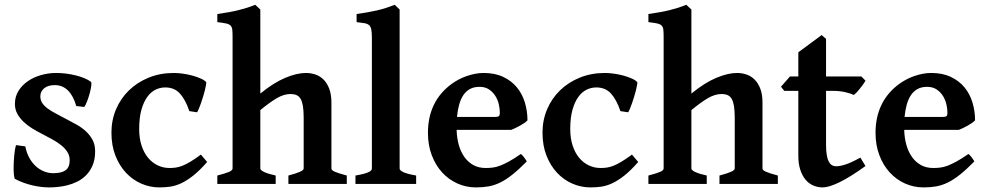

<svg xmlns="http://www.w3.org/2000/svg" viewBox="-20 -777 4170 811"><path d="M381.8 -138.2Q381.8 -103.5 371.3 -78.9Q360.8 -54.2 344 -37.1Q327.1 -20 306.2 -9.8Q285.2 0.5 263.4 5.9Q241.7 11.2 221.9 12.9Q202.1 14.6 188 14.6Q172.4 14.6 154.1 12.5Q135.7 10.3 116.7 5.9Q97.7 1.5 78.9 -5.4Q60.1 -12.2 43.9 -21Q40.5 -22.5 38.8 -38.3Q37.1 -54.2 37.6 -76.2Q38.1 -98.1 40.3 -122.1Q42.5 -146 47.4 -164.1L86.9 -158.7Q91.8 -132.8 103 -111.8Q114.3 -90.8 129.9 -76.2Q145.5 -61.5 164.8 -53.5Q184.1 -45.4 205.1 -45.4Q240.2 -45.4 257.3 -58.1Q274.4 -70.8 274.4 -100.1Q274.4 -119.6 264.4 -135.3Q254.4 -150.9 237.8 -164.1Q221.2 -177.2 200.2 -188.7Q179.2 -200.2 156.7 -211.9Q136.2 -222.2 116 -234.6Q95.7 -247.1 79.6 -262.5Q63.5 -277.8 53.2 -296.4Q43 -314.9 43 -338.4Q43 -368.7 57.9 -392.8Q72.8 -417 97.2 -433.8Q121.6 -450.7 152.8 -459.7Q184.1 -468.8 217.3 -468.8Q238.3 -468.8 259.5 -466.1Q280.8 -463.4 300.3 -458.5Q319.8 -453.6 336.4 -446.8Q353 -439.9 364.3 -431.2Q367.2 -428.7 365.5 -414.8Q363.8 -400.9 359.1 -383.5Q354.5 -366.2 348.1 -349.6Q341.8 -333 335.9 -325.2L302.2 -329.1Q290 -372.1 267.1 -394.8Q244.1 -417.5 211.9 -417.5Q182.6 -417.5 166.5 -404.1Q150.4 -390.6 150.4 -370.1Q150.4 -354.5 158.2 -342.3Q166 -330.1 180.4 -319.3Q194.8 -308.6 215.6 -297.6Q236.3 -286.6 262.2 -272.9Q283.2 -262.2 304.7 -250Q326.2 -237.8 343.3 -221.9Q360.4 -206.1 371.1 -185.8Q381.8 -165.5 381.8 -138.2Z M855 -92.8Q823.2 -56.6 796.4 -35.4Q769.5 -14.2 745.4 -2.9Q721.2 8.3 698.7 11.5Q676.3 14.6 653.3 14.6Q613.8 14.6 577.1 -1.2Q540.5 -17.1 512.5 -46.9Q484.4 -76.7 467.5 -119.6Q450.7 -162.6 450.7 -216.8Q450.7 -269.5 470.2 -315.4Q489.7 -361.3 524.7 -395.3Q559.6 -429.2 607.9 -449Q656.2 -468.8 714.4 -468.8Q730.5 -468.8 750.7 -466.1Q771 -463.4 790.5 -458.3Q810.1 -453.1 826.4 -446Q842.8 -439 851.1 -430.2Q851.6 -426.3 849.9 -416.5Q848.1 -406.7 845 -394Q841.8 -381.3 837.4 -367.2Q833 -353 828.6 -340.3Q824.2 -327.6 819.8 -317.4Q815.4 -307.1 812.5 -302.7L779.8 -307.6Q763.7 -355.5 740.2 -381.6Q716.8 -407.7 677.7 -407.7Q656.2 -407.7 636.5 -397.9Q616.7 -388.2 601.6 -366.9Q586.4 -345.7 577.1 -312.5Q567.9 -279.3 567.9 -231.9Q567.9 -192.9 577.9 -162.4Q587.9 -131.8 605.2 -110.8Q622.6 -89.8 646 -78.6Q669.4 -67.4 695.8 -67.4Q709.5 -67.4 722.2 -69.1Q734.9 -70.8 750 -76.7Q765.1 -82.5 783.9 -93.8Q802.7 -105 828.6 -124Z M1198.2 0V-35.6Q1233.4 -44.9 1248 -51.8Q1262.7 -58.6 1262.7 -65.4V-279.8Q1262.7 -309.6 1259.5 -328.9Q1256.3 -348.1 1249.8 -359.4Q1243.2 -370.6 1232.7 -375.2Q1222.2 -379.9 1207.5 -379.9Q1179.2 -379.9 1149.2 -362.3Q1119.1 -344.7 1079.6 -312V-65.4Q1079.6 -58.1 1096.2 -50.3Q1112.8 -42.5 1144.5 -35.6V0H897.9V-35.6Q930.2 -43.9 946.3 -50.5Q962.4 -57.1 962.4 -65.4V-619.1Q962.4 -639.6 961.2 -651.1Q960 -662.6 953.9 -668.9Q947.8 -675.3 934.6 -678Q921.4 -680.7 897.9 -683.6V-717.8Q925.3 -721.7 947 -725.6Q968.8 -729.5 987.3 -734.1Q1005.9 -738.8 1022.9 -744.1Q1040 -749.5 1058.1 -756.8L1079.6 -736.8V-381.8Q1135.7 -427.7 1184.8 -448.2Q1233.9 -468.8 1272 -468.8Q1293 -468.8 1312.5 -462.2Q1332 -455.6 1346.9 -440.7Q1361.8 -425.8 1370.8 -401.9Q1379.9 -377.9 1379.9 -343.8V-65.4Q1379.9 -62 1382.8 -58.8Q1385.7 -55.7 1393.1 -52.2Q1400.4 -48.8 1413.1 -44.7Q1425.8 -40.5 1444.8 -35.6V0Z M1481.4 0V-35.6Q1502.4 -39.1 1515.9 -42.7Q1529.3 -46.4 1537.1 -50Q1544.9 -53.7 1547.9 -57.6Q1550.8 -61.5 1550.8 -65.4V-618.2Q1550.8 -640.1 1548.3 -652.3Q1545.9 -664.6 1539.1 -670.7Q1532.2 -676.8 1519.5 -679Q1506.8 -681.2 1486.3 -683.6V-717.8Q1510.7 -721.2 1531.7 -724.9Q1552.7 -728.5 1571.8 -732.9Q1590.8 -737.3 1609.4 -743.2Q1627.9 -749 1647 -756.8L1668 -736.8V-65.4Q1668 -61.5 1671.4 -57.9Q1674.8 -54.2 1682.9 -50.3Q1690.9 -46.4 1704.3 -42.7Q1717.8 -39.1 1737.8 -35.6V0Z M2005.4 -410.2Q1982.4 -410.2 1965.8 -401.4Q1949.2 -392.6 1937.7 -376Q1926.3 -359.4 1919.7 -335.9Q1913.1 -312.5 1910.2 -283.2H2072.8Q2084 -283.2 2087.6 -286.9Q2091.3 -290.5 2091.3 -300.8Q2091.3 -315.4 2087.4 -334.2Q2083.5 -353 2073.5 -369.9Q2063.5 -386.7 2046.9 -398.4Q2030.3 -410.2 2005.4 -410.2ZM2208 -268.6Q2203.6 -263.7 2195.3 -257.8Q2187 -252 2177.2 -246.6Q2167.5 -241.2 2157.5 -236.3Q2147.5 -231.4 2139.6 -228.5H1908.7Q1909.7 -193.4 1918.2 -163.8Q1926.8 -134.3 1942.4 -112.8Q1958 -91.3 1980.2 -79.3Q2002.4 -67.4 2031.2 -67.4Q2046.4 -67.4 2060.8 -69.1Q2075.2 -70.8 2092 -77.1Q2108.9 -83.5 2129.9 -95Q2150.9 -106.4 2179.7 -126.5Q2182.6 -125 2186.8 -120.6Q2190.9 -116.2 2194.6 -111.1Q2198.2 -106 2201.2 -101.6Q2204.1 -97.2 2205.1 -95.2Q2171.4 -61 2144.5 -39.6Q2117.7 -18.1 2093 -6.1Q2068.4 5.9 2043.9 10.3Q2019.5 14.6 1990.2 14.6Q1948.7 14.6 1911.9 -2Q1875 -18.6 1847.4 -48.8Q1819.8 -79.1 1803.7 -121.6Q1787.6 -164.1 1787.6 -215.8Q1787.6 -282.2 1812.7 -334.2Q1837.9 -386.2 1888.2 -422.9Q1900.9 -432.1 1916.7 -440.7Q1932.6 -449.2 1950 -455.3Q1967.3 -461.4 1985.8 -465.1Q2004.4 -468.8 2022.9 -468.8Q2070.8 -468.8 2105.7 -452.1Q2140.6 -435.5 2163.3 -408Q2186 -380.4 2197 -344.2Q2208 -308.1 2208 -268.6Z M2675.8 -92.8Q2644 -56.6 2617.2 -35.4Q2590.3 -14.2 2566.2 -2.9Q2542 8.3 2519.5 11.5Q2497.1 14.6 2474.1 14.6Q2434.6 14.6 2397.9 -1.2Q2361.3 -17.1 2333.3 -46.9Q2305.2 -76.7 2288.3 -119.6Q2271.5 -162.6 2271.5 -216.8Q2271.5 -269.5 2291 -315.4Q2310.5 -361.3 2345.5 -395.3Q2380.4 -429.2 2428.7 -449Q2477.1 -468.8 2535.2 -468.8Q2551.3 -468.8 2571.5 -466.1Q2591.8 -463.4 2611.3 -458.3Q2630.9 -453.1 2647.2 -446Q2663.6 -439 2671.9 -430.2Q2672.4 -426.3 2670.7 -416.5Q2668.9 -406.7 2665.8 -394Q2662.6 -381.3 2658.2 -367.2Q2653.8 -353 2649.4 -340.3Q2645 -327.6 2640.6 -317.4Q2636.2 -307.1 2633.3 -302.7L2600.6 -307.6Q2584.5 -355.5 2561 -381.6Q2537.6 -407.7 2498.5 -407.7Q2477.1 -407.7 2457.3 -397.9Q2437.5 -388.2 2422.4 -366.9Q2407.2 -345.7 2397.9 -312.5Q2388.7 -279.3 2388.7 -231.9Q2388.7 -192.9 2398.7 -162.4Q2408.7 -131.8 2426 -110.8Q2443.4 -89.8 2466.8 -78.6Q2490.2 -67.4 2516.6 -67.4Q2530.3 -67.4 2543 -69.1Q2555.7 -70.8 2570.8 -76.7Q2585.9 -82.5 2604.7 -93.8Q2623.5 -105 2649.4 -124Z M3019 0V-35.6Q3054.2 -44.9 3068.8 -51.8Q3083.5 -58.6 3083.5 -65.4V-279.8Q3083.5 -309.6 3080.3 -328.9Q3077.1 -348.1 3070.6 -359.4Q3064 -370.6 3053.5 -375.2Q3043 -379.9 3028.3 -379.9Q3000 -379.9 2970 -362.3Q2939.9 -344.7 2900.4 -312V-65.4Q2900.4 -58.1 2917 -50.3Q2933.6 -42.5 2965.3 -35.6V0H2718.8V-35.6Q2751 -43.9 2767.1 -50.5Q2783.2 -57.1 2783.2 -65.4V-619.1Q2783.2 -639.6 2782 -651.1Q2780.8 -662.6 2774.7 -668.9Q2768.6 -675.3 2755.4 -678Q2742.2 -680.7 2718.8 -683.6V-717.8Q2746.1 -721.7 2767.8 -725.6Q2789.6 -729.5 2808.1 -734.1Q2826.7 -738.8 2843.8 -744.1Q2860.8 -749.5 2878.9 -756.8L2900.4 -736.8V-381.8Q2956.5 -427.7 3005.6 -448.2Q3054.7 -468.8 3092.8 -468.8Q3113.8 -468.8 3133.3 -462.2Q3152.8 -455.6 3167.7 -440.7Q3182.6 -425.8 3191.7 -401.9Q3200.7 -377.9 3200.7 -343.8V-65.4Q3200.7 -62 3203.6 -58.8Q3206.5 -55.7 3213.9 -52.2Q3221.2 -48.8 3233.9 -44.7Q3246.6 -40.5 3265.6 -35.6V0Z M3635.7 -75.7Q3570.8 -28.8 3525.9 -7.1Q3481 14.6 3455.1 14.6Q3434.1 14.6 3415.3 6.6Q3396.5 -1.5 3382.6 -18.1Q3368.7 -34.7 3360.4 -59.8Q3352.1 -85 3352.1 -119.1V-393.1H3293L3278.8 -410.6L3316.9 -454.1H3352.1V-556.2L3450.7 -628.9L3469.2 -612.8V-454.1H3618.2L3635.7 -436.5Q3631.3 -428.2 3624.8 -419.2Q3618.2 -410.2 3611.3 -401.6Q3604.5 -393.1 3597.9 -386.2Q3591.3 -379.4 3586.4 -376Q3580.6 -378.9 3571.5 -381.8Q3562.5 -384.8 3551.3 -387.5Q3540 -390.1 3527.6 -391.6Q3515.1 -393.1 3502 -393.1H3469.2V-164.6Q3469.2 -139.6 3472.2 -122.3Q3475.1 -105 3480.7 -94.5Q3486.3 -84 3493.9 -79.3Q3501.5 -74.7 3510.7 -74.7Q3519.5 -74.7 3529.1 -76.4Q3538.6 -78.1 3550.8 -82Q3563 -85.9 3578.4 -93Q3593.8 -100.1 3614.3 -111.3Z M3896 -410.2Q3873 -410.2 3856.4 -401.4Q3839.8 -392.6 3828.4 -376Q3816.9 -359.4 3810.3 -335.9Q3803.7 -312.5 3800.8 -283.2H3963.4Q3974.6 -283.2 3978.3 -286.9Q3981.9 -290.5 3981.9 -300.8Q3981.9 -315.4 3978 -334.2Q3974.1 -353 3964.1 -369.9Q3954.1 -386.7 3937.5 -398.4Q3920.9 -410.2 3896 -410.2ZM4098.6 -268.6Q4094.2 -263.7 4085.9 -257.8Q4077.6 -252 4067.9 -246.6Q4058.1 -241.2 4048.1 -236.3Q4038.1 -231.4 4030.3 -228.5H3799.3Q3800.3 -193.4 3808.8 -163.8Q3817.4 -134.3 3833 -112.8Q3848.6 -91.3 3870.8 -79.3Q3893.1 -67.4 3921.9 -67.4Q3937 -67.4 3951.4 -69.1Q3965.8 -70.8 3982.7 -77.1Q3999.5 -83.5 4020.5 -95Q4041.5 -106.4 4070.3 -126.5Q4073.2 -125 4077.4 -120.6Q4081.5 -116.2 4085.2 -111.1Q4088.9 -106 4091.8 -101.6Q4094.7 -97.2 4095.7 -95.2Q4062 -61 4035.2 -39.6Q4008.3 -18.1 3983.6 -6.1Q3959 5.9 3934.6 10.3Q3910.2 14.6 3880.9 14.6Q3839.4 14.6 3802.5 -2Q3765.6 -18.6 3738 -48.8Q3710.4 -79.1 3694.3 -121.6Q3678.2 -164.1 3678.2 -215.8Q3678.2 -282.2 3703.4 -334.2Q3728.5 -386.2 3778.8 -422.9Q3791.5 -432.1 3807.4 -440.7Q3823.2 -449.2 3840.6 -455.3Q3857.9 -461.4 3876.5 -465.1Q3895 -468.8 3913.6 -468.8Q3961.4 -468.8 3996.3 -452.1Q4031.2 -435.5 4054 -408Q4076.7 -380.4 4087.6 -344.2Q4098.6 -308.1 4098.6 -268.6Z"/></svg>

Font: Gentium Basic
Style: Bold
Weight: 700
Designer: J. Victor Gaultney and Annie Olsen
Foundry: SIL International
Version: Version 1.100